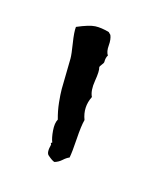

<svg xmlns="http://www.w3.org/2000/svg" viewBox="-53 -788 276 326"><g transform="rotate(15 85.0 -625.5)"><path d="M93 -519Q88 -517 82.5 -512Q77 -507 70 -505Q66 -506 58 -513Q53 -517 57 -532L56 -534Q56 -535 58 -536Q55 -543 54 -556Q53 -569 57 -576Q53 -590 51.5 -604.5Q50 -619 50 -628Q50 -637 50.5 -654.5Q51 -672 51 -682Q51 -689 48 -708Q45 -727 46 -736Q67 -745 77.5 -745.5Q88 -746 102 -742L106 -738Q109 -731 108 -720Q107 -709 111 -703Q108 -699 108 -691Q108 -689 105 -685.5Q102 -682 102 -680Q104 -674 101 -656Q98 -638 103 -628Q93 -608 101 -587Q98 -576 96.5 -552.5Q95 -529 93 -519Z"/></g></svg>

Font: FuturaRenner Light
Style: Regular
Weight: 300
Designer: BSozoo
Foundry: BSozoo
Version: Version 1.001;PS 001.001;hotconv 1.0.70;makeotf.lib2.5.58329